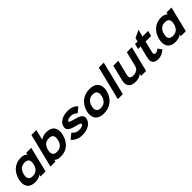

<svg xmlns="http://www.w3.org/2000/svg" viewBox="468 -2669 4509 4509"><g transform="rotate(-45 2722.5 -414.5)"><path d="M551.8 -314Q597.2 -496.1 433.1 -496.1Q267.1 -496.1 223.1 -314Q178.2 -133.8 342.8 -133.8Q508.3 -133.8 551.8 -314ZM787.1 -629.9 631.8 1H465.8L478 -44.9H476.1Q441.4 -19 392.1 -4.6Q342.8 9.8 288.1 9.8Q227.1 9.8 179.9 -5.9Q132.8 -21.5 104 -50.3Q75.2 -79.1 59.3 -119.4Q43.5 -159.7 44.4 -208.5Q45.4 -257.3 58.1 -314Q75.7 -385.3 109.4 -444.1Q143.1 -502.9 191.4 -547.1Q239.7 -591.3 305.9 -615.7Q372.1 -640.1 449.2 -640.1Q501.5 -640.1 544.2 -624.3Q586.9 -608.4 607.9 -581.1H609.9L622.1 -629.9Z M1358.9 -314Q1404.3 -496.1 1238.8 -496.1Q1075.2 -496.1 1029.8 -314Q986.3 -133.8 1149.9 -133.8Q1315.4 -133.8 1358.9 -314ZM1523.9 -314Q1506.3 -243.2 1472.4 -184.3Q1438.5 -125.5 1389.9 -82Q1341.3 -38.6 1275.6 -14.4Q1210 9.8 1133.8 9.8Q1079.1 9.8 1037.4 -4.6Q995.6 -19 973.6 -44.9H971.7L959.5 1H794.9L1002.9 -839.8H1167.5L1103.5 -581.1H1106Q1139.6 -608.4 1190.4 -624.3Q1241.2 -640.1 1293.9 -640.1Q1356 -640.1 1403.1 -624.3Q1450.2 -608.4 1479.5 -579.3Q1508.8 -550.3 1523.7 -509.5Q1538.6 -468.8 1538.3 -419.7Q1538.1 -370.6 1523.9 -314Z M2187.5 -188Q2177.2 -147 2150.6 -111.6Q2124 -76.2 2082.5 -48.3Q2041 -20.5 1981.4 -4.6Q1921.9 11.2 1851.6 11.2Q1679.2 11.2 1572.3 -107.9L1704.6 -215.8Q1734.4 -174.3 1781.5 -151.1Q1828.6 -127.9 1882.3 -127.9Q1947.8 -127.9 1981 -144Q2014.2 -160.2 2019.5 -181.2Q2023.9 -198.2 2011 -210.2Q1998 -222.2 1950.2 -234.9Q1944.8 -236.3 1899.2 -249.5Q1853.5 -262.7 1846.2 -264.2Q1828.1 -269 1813 -273.9Q1797.9 -278.8 1781 -285.2Q1764.2 -291.5 1750.7 -298.6Q1737.3 -305.7 1724.4 -314.9Q1711.4 -324.2 1701.7 -334.2Q1691.9 -344.2 1684.6 -356.7Q1677.2 -369.1 1673.6 -383.3Q1669.9 -397.5 1670.2 -414.3Q1670.4 -431.2 1675.3 -450.2Q1695.8 -533.7 1783.7 -586.4Q1871.6 -639.2 2002.4 -639.2Q2174.8 -639.2 2256.3 -534.2L2127.4 -431.2Q2102.5 -464.4 2060.8 -483.2Q2019 -502 1969.2 -502Q1907.2 -502 1876.7 -486.1Q1846.2 -470.2 1842.3 -452.1Q1837.4 -434.1 1858.2 -423.6Q1878.9 -413.1 1938.5 -397Q1950.7 -394 2032.2 -370.1Q2127 -344.7 2165.5 -301.3Q2204.1 -257.8 2187.5 -188Z M2815.4 -314.9Q2836.4 -399.4 2806.9 -447.8Q2777.3 -496.1 2693.4 -496.1Q2608.9 -496.1 2556.2 -448Q2503.4 -399.9 2482.4 -314.9Q2461.9 -230.5 2491.5 -181.6Q2521 -132.8 2604.5 -132.8Q2688.5 -132.8 2741.5 -181.4Q2794.4 -230 2815.4 -314.9ZM2980.5 -314.9Q2963.4 -246.1 2927.7 -187.3Q2892.1 -128.4 2840.6 -84.2Q2789.1 -40 2719 -15.1Q2648.9 9.8 2568.4 9.8Q2514.2 9.8 2470 -1.5Q2425.8 -12.7 2394.8 -33.7Q2363.8 -54.7 2343 -84Q2322.3 -113.3 2313.2 -149.4Q2304.2 -185.5 2305.2 -227.3Q2306.2 -269 2317.4 -314.9Q2334.5 -384.3 2369.9 -443.1Q2405.3 -502 2456.5 -546.1Q2507.8 -590.3 2577.6 -615.2Q2647.5 -640.1 2728.5 -640.1Q2783.2 -640.1 2827.4 -628.9Q2871.6 -617.7 2902.8 -596.7Q2934.1 -575.7 2955.1 -546.6Q2976.1 -517.6 2985.1 -481.2Q2994.1 -444.8 2993.2 -403.1Q2992.2 -361.3 2980.5 -314.9Z M3405.8 -839.8 3199.2 0H3033.2L3241.2 -839.8Z M4126.5 -629.9 3970.7 1H3805.7L3818.8 -54.2H3816.4Q3779.3 -23.9 3729.5 -7.1Q3679.7 9.8 3628.4 9.8Q3490.7 9.8 3439.2 -58.1Q3387.7 -126 3417.5 -246.1L3512.7 -629.9H3678.7L3585.4 -254.9Q3570.3 -194.3 3592.8 -164.1Q3615.2 -133.8 3688.5 -133.8Q3757.3 -133.8 3806.2 -167.5Q3855 -201.2 3870.6 -262.2L3961.4 -629.9Z M4528.8 -183.1 4600.6 -85Q4539.6 -36.1 4485.1 -13.2Q4430.7 9.8 4372.6 9.8Q4159.7 9.8 4214.4 -211.9L4281.7 -481L4293.5 -496.1H4201.7L4234.4 -629.9H4326.7L4321.8 -645L4340.8 -720.2L4527.3 -809.1L4487.8 -645L4474.6 -629.9H4667.5L4635.7 -496.1H4441.4L4446.8 -481L4380.4 -211.9Q4370.6 -173.8 4382.6 -153.3Q4394.5 -132.8 4423.3 -132.8Q4470.2 -132.8 4528.8 -183.1Z M5210 -314Q5255.4 -496.1 5091.3 -496.1Q4925.3 -496.1 4881.3 -314Q4836.4 -133.8 5001 -133.8Q5166.5 -133.8 5210 -314ZM5445.3 -629.9 5290 1H5124L5136.2 -44.9H5134.3Q5099.6 -19 5050.3 -4.6Q5001 9.8 4946.3 9.8Q4885.3 9.8 4838.1 -5.9Q4791 -21.5 4762.2 -50.3Q4733.4 -79.1 4717.5 -119.4Q4701.7 -159.7 4702.6 -208.5Q4703.6 -257.3 4716.3 -314Q4733.9 -385.3 4767.6 -444.1Q4801.3 -502.9 4849.6 -547.1Q4897.9 -591.3 4964.1 -615.7Q5030.3 -640.1 5107.4 -640.1Q5159.7 -640.1 5202.4 -624.3Q5245.1 -608.4 5266.1 -581.1H5268.1L5280.3 -629.9Z"/></g></svg>

Font: Sinkin Sans 700 Bold Italic
Style: Bold Italic
Weight: 700
Italic angle: -112°
Designer: Keith Bates
Foundry: K-Type
Version: Sinkin Sans (version 1.0)  by Keith Bates   •   © 2014   www